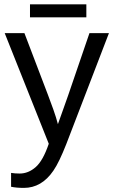

<svg xmlns="http://www.w3.org/2000/svg" viewBox="-20 -686 540 913"><path d="M93.3 207.5Q58.1 207.5 32.7 202.1V136.2Q51.3 139.2 73.7 139.2Q114.7 139.2 149.7 108.6Q184.6 78.1 211.9 -2.4L2.4 -528.3H96.2L207.5 -236.3Q219.7 -205.1 233.6 -165.5Q247.6 -126 255.4 -95.7Q267.6 -130.4 280 -164.6Q292.5 -198.7 304.2 -232.9L405.3 -528.3H498L294.9 0Q278.3 42 263.2 73.5Q248 105 233.9 125.5Q178.2 207.5 93.3 207.5ZM122.6 -665.5H390.6V-603.5H122.6Z"/></svg>

Font: Arimo Nerd Font
Style: Regular
Weight: 400
Designer: Steve Matteson
Foundry: Monotype Imaging Inc.
Version: Version 1.33;Nerd Fonts 3.2.1